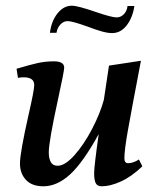

<svg xmlns="http://www.w3.org/2000/svg" viewBox="-20 -643 545 673"><path d="M50 -70Q50 -107 80 -240Q100 -327 100 -345Q100 -372 63 -372Q51 -372 43 -370L38 -402Q85 -416 112 -422Q139 -428 169 -428Q205 -428 205 -406Q205 -394 184 -298Q167 -220 159 -174Q151 -128 151 -109Q151 -88 158 -75Q165 -62 182 -62Q208 -62 241 -99Q274 -136 302.5 -190.5Q331 -245 344 -293L362 -413L474 -430Q439 -247 427.5 -181.5Q416 -116 416 -88Q416 -71 429 -71Q447 -71 467 -84L479 -60Q440 -23 403 -6.5Q366 10 337 10Q321 10 315.5 -1Q310 -12 310 -36Q310 -60 326 -173Q271 -73 225.5 -31.5Q180 10 132 10Q92 10 71 -12.5Q50 -35 50 -70ZM289 -549Q234 -569 217 -569Q203 -569 192 -557.5Q181 -546 178 -528H155Q160 -569 181.5 -596Q203 -623 232 -623Q252 -623 316 -601Q371 -582 389 -582Q403 -582 414 -593Q425 -604 427 -622H451Q445 -581 424 -554Q403 -527 373 -527Q358 -527 338 -532.5Q318 -538 289 -549Z"/></svg>

Font: Unna Medium
Style: Italic
Weight: 500
Italic angle: -8.05°
Designer: Jorge de Buen Unna
Foundry: Omnibus-Type
Version: Version 2.008